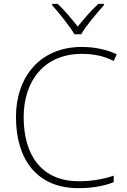

<svg xmlns="http://www.w3.org/2000/svg" viewBox="-20 -968 658 998"><path d="M367 -790H402C426 -832 483 -900 520 -941V-948H491C454 -914 414 -867 384 -830C355 -867 316 -914 280 -948H251V-941C288 -900 342 -832 367 -790ZM405 -688C461 -688 517 -679 571 -651L587 -686C532 -711 471 -724 405 -724C189 -724 63 -569 63 -360C63 -138 173 10 387 10C466 10 525 -3 571 -21V-55C521 -38 463 -26 389 -26C199 -26 103 -158 103 -359C103 -551 213 -688 405 -688Z"/></svg>

Font: Noto Sans Arabic ExtLt
Style: Regular
Weight: 200
Designer: Monotype Design Team, Nadine Chahine, Nizar Qandah and Khaled Hosny
Foundry: Monotype Imaging Inc.
Version: Version 2.012